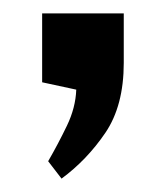

<svg xmlns="http://www.w3.org/2000/svg" viewBox="-20 -123 248 287"><path d="M72 144 52 118Q67 92 80 65Q93 38 94 11L43 0V-103H165V-29Q165 35 137.5 75.5Q110 116 72 144Z"/></svg>

Font: Syne Med Modified
Style: Regular
Weight: 500
Designer: Lucas Descroix
Foundry: Bonjour Monde
Version: Version 2.200